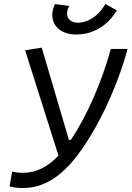

<svg xmlns="http://www.w3.org/2000/svg" viewBox="-20 -940 665 970"><path d="M97.2 9.8C200.7 9.8 289.6 -47.9 370.6 -154.8C474.1 -290 573.2 -502 624.5 -692.9H539.6C498 -536.6 421.9 -357.4 337.9 -233.4H328.1L190.9 -699.2L106.9 -686L275.4 -153.8C221.2 -96.7 162.6 -66.9 96.2 -66.9C69.8 -66.9 55.2 -69.8 41.5 -73.2L28.3 1.5C50.3 8.3 72.3 9.8 97.2 9.8ZM365.7 -765.6C432.1 -765.6 510.3 -794.4 564 -877.9L570.3 -887.7L512.2 -919.9L507.3 -911.6C473.6 -855 419.4 -825.2 374.5 -825.2C341.3 -825.2 320.3 -842.8 318.8 -869.1C317.9 -881.8 322.8 -898.4 330.6 -910.2L257.8 -919.4C247.6 -899.9 243.2 -878.4 244.1 -859.4C246.6 -803.7 293.5 -765.6 365.7 -765.6Z"/></svg>

Font: Cascadia Code PL SemiLight
Style: Italic
Weight: 350
Italic angle: -10°
Monospace: yes
Designer: Aaron Bell
Foundry: Saja Typeworks
Version: Version 2404.023